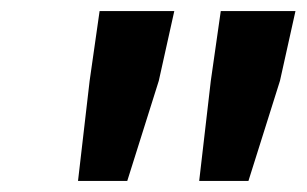

<svg xmlns="http://www.w3.org/2000/svg" viewBox="-20 -690 554 347"><path d="M121 -363 142 -544 160 -670H295L267 -544L210 -363ZM340 -363 361 -544 379 -670H514L486 -544L429 -363Z"/></svg>

Font: TypoPRO Source Sans Pro
Style: Bold Italic
Weight: 700
Italic angle: -11°
Designer: Paul D. Hunt
Foundry: Adobe Systems Incorporated
Version: Version 1.075;PS 2.000;hotconv 1.0.86;makeotf.lib2.5.63406